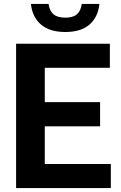

<svg xmlns="http://www.w3.org/2000/svg" viewBox="-20 -964 618 984"><path d="M62.5 0V-740H543V-616.5H209.5V-440.5H493V-316.5H209.5V-123.5H548V0ZM314.5 -800Q234.5 -800 190 -838.2Q145.5 -876.5 138.5 -944H229Q234 -907.5 254.5 -890.5Q275 -873.5 314.5 -873.5Q354 -873.5 374 -890.5Q394 -907.5 399 -944H489.5Q482.5 -876 438.5 -838Q394.5 -800 314.5 -800Z"/></svg>

Font: Encode Sans Semi Condensed
Style: Bold
Weight: 700
Width: 4
Designer: Multiple Designers
Foundry: Impallari Type
Version: Version 3.000; ttfautohint (v1.8.3) -l 8 -r 50 -G 200 -x 14 